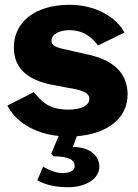

<svg xmlns="http://www.w3.org/2000/svg" viewBox="-20 -560 576 802"><path d="M389 -370 500 -424C468 -485 383 -540 271 -540C122 -540 37 -464 38 -361C38 -275 95 -226 196 -206L298 -187C342 -177 353 -164 353 -147C353 -117 316 -103 268 -102C176 -101 149 -145 121 -175L11 -119C42 -56 118 -3 225 8L194 82L203 93C270 93 292 109 292 134C292 152 273 163 243 163C213 163 183 150 160 136L136 193C174 215 220 222 266 222C335 222 395 189 395 136C395 99 365 54 284 54L301 9C427 -1 513 -64 513 -166C513 -240 470 -305 352 -331L242 -356C201 -365 195 -378 195 -390C195 -417 228 -434 270 -434C328 -434 366 -403 389 -370Z"/></svg>

Font: Bisquit Text
Style: Bold
Weight: 800
Version: Version 1.004;Glyphs 3.2.3 (3260)